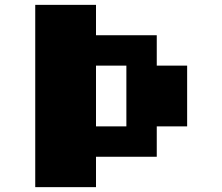

<svg xmlns="http://www.w3.org/2000/svg" viewBox="-20 -770 915 790"><path d="M125 -750H375V-625H625V-500H750V-250H625V-125H375V0H125ZM375 -500V-250H500V-500Z"/></svg>

Font: Dogica Pixel
Style: Bold
Weight: 700
Designer: Roberto Mocci
Version: Version 001.000